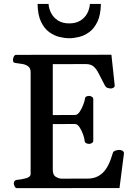

<svg xmlns="http://www.w3.org/2000/svg" viewBox="-20 -978 706 998"><path d="M51.8 -24.9Q51.8 -41 67.9 -43Q91.3 -44.9 115.2 -51.5Q139.2 -58.1 139.2 -74.2V-602.5Q139.2 -623.5 126.7 -632.8Q114.3 -642.1 97.2 -645.3Q80.1 -648.4 64.9 -649.9Q54.7 -650.9 51 -654.1Q47.4 -657.2 47.4 -668Q47.4 -673.3 51.5 -683.1Q55.7 -692.9 64 -692.9L559.1 -693.4L576.2 -534.7Q577.1 -526.4 569.8 -522.2Q562.5 -518.1 557.1 -518.1Q549.3 -518.1 540 -520.8Q530.8 -523.4 524.9 -534.2Q505.4 -570.8 493.2 -595.5Q481 -620.1 466.3 -632.6Q451.7 -645 425.3 -645L254.4 -644.5V-379.9L372.1 -380.4Q384.8 -382.3 395.5 -398.9Q406.2 -415.5 413.3 -434.8Q420.4 -454.1 421.4 -463.9Q422.4 -473.6 429.2 -476.6Q436 -479.5 443.8 -479.5Q449.2 -479.5 457 -475.3Q464.8 -471.2 464.8 -462.9V-246.6Q464.8 -238.3 457 -234.1Q449.2 -230 443.8 -230Q436 -230 428.5 -233.4Q420.9 -236.8 419.9 -246.1Q419.4 -256.8 412.4 -277.6Q405.3 -298.3 394 -315.9Q382.8 -333.5 369.1 -333.5L254.4 -333V-96.2Q254.4 -69.3 268.3 -60.1Q282.2 -50.8 298.3 -49.3L438 -49.8Q481.9 -49.8 513.7 -79.3Q545.4 -108.9 566.4 -182.6Q568.8 -191.9 580.3 -195.3Q591.8 -198.7 599.6 -198.7Q608.9 -198.7 616.2 -194.6Q623.5 -190.4 624.5 -182.1L601.1 -0.5L68.4 0Q60.1 0 55.9 -9.8Q51.8 -19.5 51.8 -24.9ZM339.8 -779.3Q316.4 -779.3 288.3 -786.1Q260.3 -793 234.9 -811.8Q209.5 -830.6 192.9 -865.7Q176.3 -900.9 175.3 -957.5H232.4Q233.9 -932.6 246.1 -909.4Q258.3 -886.2 281.5 -871.3Q304.7 -856.4 339.8 -856.4Q375 -856.4 398.4 -871.3Q421.9 -886.2 433.8 -909.4Q445.8 -932.6 447.3 -957.5H504.4Q503.4 -900.9 486.8 -865.7Q470.2 -830.6 444.8 -811.8Q419.4 -793 391.4 -786.1Q363.3 -779.3 339.8 -779.3Z"/></svg>

Font: Gelasio Medium
Style: Regular
Weight: 500
Designer: Eben Sorkin
Foundry: Eben Sorkin
Version: Version 1.008